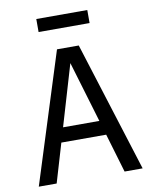

<svg xmlns="http://www.w3.org/2000/svg" viewBox="-95 -946 807 1016"><g transform="rotate(-10 309.0 -438.0)"><path d="M491 0 429 -209H188L126 0H30L251 -699H368L588 0ZM211 -287H406L308 -615ZM171 -876H445V-806H171Z"/></g></svg>

Font: Fragment Mono
Style: Regular
Weight: 400
Monospace: yes
Designer: Wei Huang based on Nimbus Sans by URW Studio, based on Helvetica by Max Miedinger.
Foundry: Wei Huang
Version: Version 1.021; ttfautohint (v1.8.4.7-5d5b)